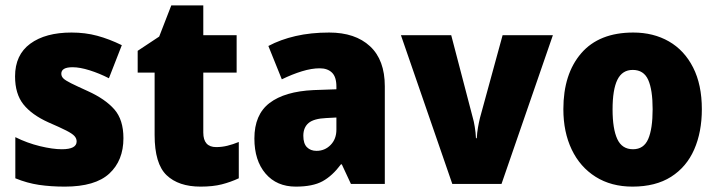

<svg xmlns="http://www.w3.org/2000/svg" viewBox="-20 -735 2670 714"><path d="M439 -221Q439 -138 386.5 -89.5Q334 -41 221 -41Q169 -41 125 -47.5Q81 -54 37 -72V-225Q81 -203 128.5 -191.5Q176 -180 210 -180Q265 -180 265 -209Q265 -220 257 -229Q249 -238 226.5 -249.5Q204 -261 160 -280Q98 -308 67 -347Q36 -386 36 -451Q36 -531 92.5 -572.5Q149 -614 246 -614Q297 -614 341.5 -602Q386 -590 433 -567L385 -444Q350 -462 313.5 -473.5Q277 -485 250 -485Q208 -485 208 -461Q208 -451 215.5 -443.5Q223 -436 244 -425.5Q265 -415 307 -396Q371 -367 405 -328.5Q439 -290 439 -221Z M784 -188Q805 -188 825.5 -193Q846 -198 868 -207V-72Q838 -58 805 -49.5Q772 -41 726 -41Q644 -41 599.5 -83.5Q555 -126 555 -233V-465H492V-546L572 -599L617 -715H736V-604H860V-465H736V-242Q736 -188 784 -188Z M1204 -614Q1301 -614 1356 -563Q1411 -512 1411 -414V-51H1285L1251 -124H1248Q1216 -81 1179.5 -61Q1143 -41 1080 -41Q1009 -41 967.5 -89.5Q926 -138 926 -220Q926 -309 982.5 -352Q1039 -395 1146 -400L1231 -403V-413Q1231 -449 1214.5 -465Q1198 -481 1169 -481Q1139 -481 1103 -470Q1067 -459 1028 -440L978 -564Q1023 -588 1079.5 -601Q1136 -614 1204 -614ZM1193 -296Q1147 -294 1127.5 -277.5Q1108 -261 1108 -230Q1108 -201 1121.5 -187.5Q1135 -174 1157 -174Q1188 -174 1209.5 -196Q1231 -218 1231 -253V-298Z M1662 -51 1471 -604H1658L1738 -298Q1742 -285 1745.5 -263.5Q1749 -242 1750 -221H1753Q1754 -241 1757.5 -261Q1761 -281 1765 -297L1849 -604H2036L1845 -51Z M2590 -329Q2590 -244 2561.5 -179Q2533 -114 2475.5 -77.5Q2418 -41 2332 -41Q2253 -41 2195 -77.5Q2137 -114 2106 -179Q2075 -244 2075 -329Q2075 -460 2141.5 -537Q2208 -614 2335 -614Q2410 -614 2467.5 -581Q2525 -548 2557.5 -484Q2590 -420 2590 -329ZM2258 -328Q2258 -256 2275.5 -218Q2293 -180 2334 -180Q2374 -180 2390.5 -218Q2407 -256 2407 -329Q2407 -401 2390.5 -438Q2374 -475 2333 -475Q2294 -475 2276 -438.5Q2258 -402 2258 -328Z"/></svg>

Font: Noto Sans Tamil UI SemiCondensed Black
Style: Regular
Weight: 900
Width: 4
Designer: Jelle Bosma - Monotype Design Team
Foundry: Monotype Imaging Inc.
Version: Version 2.004; ttfautohint (v1.8.4.7-5d5b)